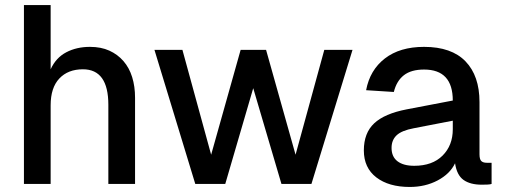

<svg xmlns="http://www.w3.org/2000/svg" viewBox="-20 -730 2004 762"><path d="M75 0V-710H181V-455Q202 -501 243 -522.5Q284 -544 337 -544Q381 -544 414 -529Q447 -514 470 -487.5Q493 -461 504.5 -424Q516 -387 516 -342V0H410V-314Q410 -455 309 -455Q250 -455 215.5 -418.5Q181 -382 181 -312V0Z M755 0 593 -532H704L818 -116L935 -532H1036L1153 -116L1267 -532H1379L1216 0H1097L985 -380L874 0Z M1606 12Q1523 12 1473.5 -26Q1424 -64 1424 -133Q1424 -202 1465 -240.5Q1506 -279 1594 -296L1777 -331Q1777 -454 1663 -454Q1612 -454 1583 -431.5Q1554 -409 1543 -365L1433 -372Q1448 -452 1507.5 -498Q1567 -544 1663 -544Q1772 -544 1827.5 -486.5Q1883 -429 1883 -325V-118Q1883 -98 1890 -91Q1897 -84 1912 -84H1931V0Q1926 2 1914.5 2.5Q1903 3 1892 3Q1846 3 1819.5 -16Q1793 -35 1786 -82Q1766 -40 1717 -14Q1668 12 1606 12ZM1624 -72Q1696 -72 1736.5 -112.5Q1777 -153 1777 -217V-251L1622 -221Q1574 -212 1554 -193Q1534 -174 1534 -143Q1534 -108 1557.5 -90Q1581 -72 1624 -72Z"/></svg>

Font: Geist Med
Style: Regular
Weight: 400
Designer: Basement.studio, Andrés Briganti, Mateo Zaragoza
Foundry: Basement.studio, Vercel, Andrés Briganti, Guido Ferreyra, Mateo Zaragoza
Version: Version 1.401